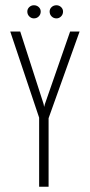

<svg xmlns="http://www.w3.org/2000/svg" viewBox="-20 -711 342 731"><path d="M129 0V-263L19 -591H57L146 -315L148 -304L151 -315L247 -591H283L165 -261V0ZM109 -641Q99 -641 91.5 -648.5Q84 -656 84 -667Q84 -677 91.5 -684Q99 -691 109 -691Q120 -691 127.5 -684Q135 -677 135 -667Q135 -656 127.5 -648.5Q120 -641 109 -641ZM195 -641Q184 -641 176.5 -648.5Q169 -656 169 -667Q169 -677 176.5 -684Q184 -691 195 -691Q205 -691 212.5 -684Q220 -677 220 -667Q220 -656 212.5 -648.5Q205 -641 195 -641Z"/></svg>

Font: Alumni Sans ExtraLight
Style: Regular
Weight: 250
Version: Version 1.018